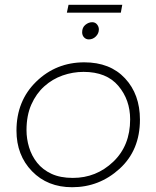

<svg xmlns="http://www.w3.org/2000/svg" viewBox="-20 -783 655 804"><path d="M486 -730H260L267 -763H492ZM352 -618Q340 -618 332 -626.5Q324 -635 324 -648Q324 -668 337.5 -679Q351 -690 366 -690Q379 -690 386.5 -680.5Q394 -671 394 -660Q394 -643 381.5 -630.5Q369 -618 352 -618ZM282 1Q179 1 114 -66Q49 -133 49 -236Q49 -361 132 -441.5Q215 -522 333 -522Q441 -522 503.5 -455Q566 -388 566 -282Q566 -154 481 -76.5Q396 1 282 1ZM285 -38Q383 -38 454 -105.5Q525 -173 525 -283Q525 -365 475.5 -423.5Q426 -482 330 -482Q285 -482 242.2 -467Q199.5 -452 165.5 -421.5Q131.5 -391 111.2 -345.2Q91 -299.5 91 -238Q91 -201.5 101.8 -166Q112.5 -130.5 135.5 -101.5Q158.5 -72.5 195.5 -55.2Q232.5 -38 285 -38Z"/></svg>

Font: Argentum Sans ExtraLight
Style: Italic
Weight: 200
Italic angle: -11°
Designer: Julieta Ulanovsky (font), Cristiano Sobral (main changes and remaster)
Foundry: Julieta Ulanovsky (font), Cristiano Sobral (main changes and remaster)
Version: Version 2.007;June 15, 2022;FontCreator 14.0.0.2814 64-bit; 